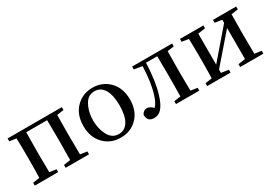

<svg xmlns="http://www.w3.org/2000/svg" viewBox="10 -1191 2617 1855"><g transform="rotate(-30 1319.0 -263.0)"><path d="M305 0V-32L230 -43C229 -118 228 -181 228 -232V-294C228 -349 229 -413 230 -488H463C464 -413 465 -349 465 -294V-232C465 -181 464 -118 463 -43L388 -32V0H649V-32L573 -43C572 -118 571 -181 571 -232V-294C571 -345 572 -408 573 -483L649 -494V-526H44V-494L119 -483C121 -427 122 -364 122 -294V-232C122 -162 121 -99 119 -43L44 -32V0Z M998 15C1071 15 1131 -9 1179 -56C1231 -107 1257 -176 1257 -263C1257 -349 1231 -418 1178 -470C1129 -517 1069 -541 998 -541C926 -541 866 -517 817 -470C764 -418 738 -349 738 -263C738 -176 764 -108 816 -57C864 -9 925 15 998 15ZM998 -25C952 -25 917 -45 892 -85C831 -184 831 -341 892 -441C917 -482 952 -502 998 -502C1043 -502 1078 -482 1103 -441C1128 -400 1141 -340 1141 -263C1141 -185 1128 -126 1103 -85C1078 -45 1043 -25 998 -25Z M1372 12C1403 12 1429 1 1451 -22C1478 -49 1501 -95 1520 -158C1547 -246 1563 -357 1568 -491H1693C1694 -416 1695 -351 1695 -294V-232C1695 -181 1694 -118 1693 -43L1619 -32V0H1879V-32L1805 -43C1804 -118 1803 -181 1803 -232V-294C1803 -345 1804 -408 1805 -483L1879 -494V-526H1433V-494L1523 -479C1519 -358 1504 -256 1477 -173C1463 -129 1445 -95 1422 -71C1399 -95 1376 -107 1353 -107C1329 -107 1310 -94 1296 -67C1296 -14 1321 12 1372 12Z M2228 0V-32L2146 -44V-81L2414 -390V-44L2335 -32V0H2594V-32L2518 -43C2517 -118 2516 -181 2516 -232V-294C2516 -345 2517 -408 2518 -483L2594 -494V-526H2335V-494L2414 -482V-447L2146 -136V-482L2228 -494V-526H1967V-494L2042 -483C2044 -427 2045 -364 2045 -294V-232C2045 -162 2044 -99 2042 -43L1967 -32V0Z"/></g></svg>

Font: AllPunType SemiBold
Style: Regular
Weight: 600
Version: 1.0